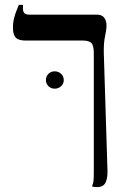

<svg xmlns="http://www.w3.org/2000/svg" viewBox="-20 -606 523 786"><path d="M377 160Q371 160 366.5 159.5Q362 159 358 158V152Q361 146 362.5 137Q364 128 364 98V-388Q364 -420 354 -430Q344 -440 319 -440H85Q56 -440 44.5 -452Q33 -464 33 -492Q33 -514 38 -533Q43 -552 49 -566Q55 -580 57 -586H74V-571Q74 -559 79.5 -552.5Q85 -546 101 -546H376Q398 -546 407 -533Q416 -520 416 -503Q416 -484 410 -457Q404 -430 405 -388L420 92Q421 123 412 141.5Q403 160 377 160ZM204 -243Q189 -243 178.5 -253Q168 -263 168 -278Q168 -294 178.5 -304Q189 -314 204 -314Q219 -314 230 -304Q241 -294 241 -278Q241 -263 230 -253Q219 -243 204 -243Z"/></svg>

Font: Frank Ruhl Libre
Style: Regular
Weight: 400
Designer: Yanek Iontef
Foundry: Fontef
Version: Version 6.004